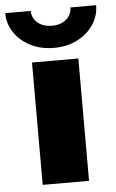

<svg xmlns="http://www.w3.org/2000/svg" viewBox="-105 -769 489 806"><g transform="rotate(-5 139.5 -366.0)"><path d="M42 0V-515.6H237.3V0ZM139.6 -568.8Q85 -568.8 41.7 -590.6Q-1.5 -612.3 -26.6 -649.4Q-51.8 -686.5 -51.8 -731.9H55.7Q55.7 -701.2 79.1 -681.6Q102.5 -662.1 139.6 -662.1Q176.3 -662.1 199.5 -681.6Q222.7 -701.2 222.7 -731.9H331.1Q331.1 -686.5 305.9 -649.4Q280.8 -612.3 237.5 -590.6Q194.3 -568.8 139.6 -568.8Z"/></g></svg>

Font: Inter Display Black
Style: Regular
Weight: 900
Designer: Rasmus Andersson
Foundry: rsms
Version: Version 4.000;git-a52131595